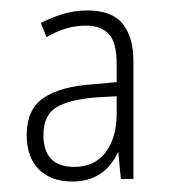

<svg xmlns="http://www.w3.org/2000/svg" viewBox="-20 -742 328 367"><path d="M147 -722Q194 -722 214.5 -696.5Q235 -671 235 -625V-400H211L206 -452Q180 -395 118 -395Q78 -395 54.5 -418Q31 -441 31 -484Q31 -533 63.5 -555Q96 -577 159 -581L203 -585V-620Q203 -660 188.5 -676.5Q174 -693 144 -693Q123 -693 104.5 -687Q86 -681 69 -671L58 -698Q77 -708 99.5 -715Q122 -722 147 -722ZM166 -556Q113 -552 88 -537Q63 -522 63 -484Q63 -423 122 -423Q161 -423 182 -451Q203 -479 203 -525V-558Z"/></svg>

Font: Noto Sans Arabic Cond ExtLt
Style: Regular
Weight: 200
Width: 3
Designer: Monotype Design Team, Nadine Chahine, Nizar Qandah and Khaled Hosny
Foundry: Monotype Imaging Inc.
Version: Version 2.012; ttfautohint (v1.8.4.7-5d5b)